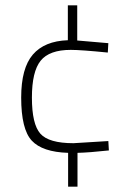

<svg xmlns="http://www.w3.org/2000/svg" viewBox="-20 -611 477 716"><path d="M234 85V-41Q138 -44 98.5 -86.5Q59 -129 59 -247Q59 -357 102.5 -407.5Q146 -458 233 -461V-591H268V-460L384 -450L382 -415Q282 -425 244 -425Q164 -425 131.5 -384.5Q99 -344 99 -247Q99 -148 130.5 -112.5Q162 -77 254 -77L384 -85L386 -50Q312 -42 269 -41V85Z"/></svg>

Font: TitilliumText22L Th
Style: Thin
Weight: 100
Designer: Campivisivi
Foundry: Campivisivi
Version: 1.000